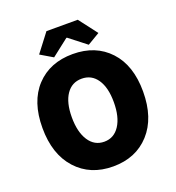

<svg xmlns="http://www.w3.org/2000/svg" viewBox="-149 -952 991 1083"><g transform="rotate(-20 346.0 -411.0)"><path d="M43.9 -328.1Q43.9 -485.8 126.2 -574Q208.5 -662.1 346.2 -662.1Q483.4 -662.1 565.7 -573.7Q647.9 -485.4 647.9 -328.1Q647.9 -169.4 565.4 -78.6Q482.9 12.2 346.2 12.2Q209.5 12.2 126.7 -78.9Q43.9 -169.9 43.9 -328.1ZM168 -724.1 252 -834H439.9L523.9 -724.1L450.2 -680.2L348.1 -759.8H344.2L242.2 -680.2ZM220.2 -328.1Q220.2 -239.3 253.9 -187.7Q287.6 -136.2 346.2 -136.2Q404.8 -136.2 438.5 -187.7Q472.2 -239.3 472.2 -328.1Q472.2 -416 438.7 -465.1Q405.3 -514.2 346.2 -514.2Q287.1 -514.2 253.7 -465.1Q220.2 -416 220.2 -328.1Z"/></g></svg>

Font: Source Sans Pro Black
Style: Regular
Weight: 900
Designer: Paul D. Hunt
Foundry: Adobe Systems Incorporated
Version: Version 2.020;PS 2.0;hotconv 1.0.86;makeotf.lib2.5.63406